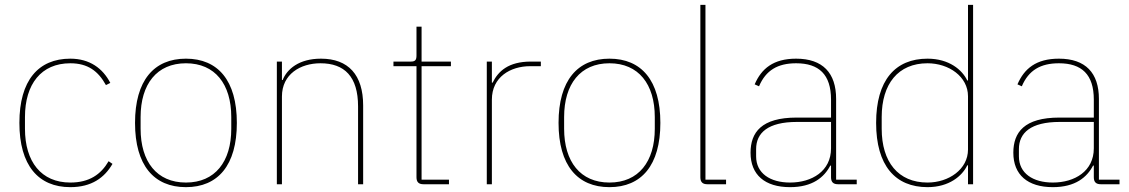

<svg xmlns="http://www.w3.org/2000/svg" viewBox="-20 -760 4658 792"><path d="M270 12C358 12 411 -27 444 -84L428 -95C396 -40 348 -7 270 -7C150 -7 83 -93 83 -229V-277C83 -413 150 -499 270 -499C342 -499 385 -467 417 -409L435 -418C404 -478 350 -518 270 -518C138 -518 60 -428 60 -253C60 -78 138 12 270 12Z M747 12C879 12 957 -78 957 -253C957 -428 879 -518 747 -518C615 -518 537 -428 537 -253C537 -78 615 12 747 12ZM747 -7C627 -7 560 -93 560 -229V-277C560 -413 627 -499 747 -499C867 -499 934 -413 934 -277V-229C934 -93 867 -7 747 -7Z M1143 0V-362C1143 -454 1219 -499 1302 -499C1401 -499 1457 -444 1457 -321V0H1478V-325C1478 -451 1417 -518 1304 -518C1213 -518 1164 -475 1146 -430H1143V-506H1122V0Z M1832 0V-19H1719V-487H1840V-506H1719V-650H1698V-531C1698 -513 1693 -506 1675 -506H1603V-487H1698V-29C1698 -9 1707 0 1727 0Z M2009 0V-349C2009 -442 2085 -487 2167 -487H2211V-506H2170C2077 -506 2035 -466 2012 -419H2009V-506H1988V0Z M2494 12C2626 12 2704 -78 2704 -253C2704 -428 2626 -518 2494 -518C2362 -518 2284 -428 2284 -253C2284 -78 2362 12 2494 12ZM2494 -7C2374 -7 2307 -93 2307 -229V-277C2307 -413 2374 -499 2494 -499C2614 -499 2681 -413 2681 -277V-229C2681 -93 2614 -7 2494 -7Z M2975 0V-19H2890V-740H2869V-29C2869 -9 2878 0 2898 0Z M3514 0V-19H3429V-352C3429 -459 3374 -518 3264 -518C3170 -518 3121 -477 3093 -412L3111 -404C3139 -470 3188 -499 3264 -499C3358 -499 3408 -453 3408 -349V-275H3266C3121 -275 3076 -214 3076 -130C3076 -39 3135 12 3239 12C3332 12 3380 -29 3405 -77H3408V-29C3408 -9 3417 0 3437 0ZM3239 -7C3157 -7 3099 -45 3099 -115V-145C3099 -212 3148 -257 3267 -257H3408V-148C3408 -54 3329 -7 3239 -7Z M3973 0H3994V-740H3973V-428H3970C3949 -472 3895 -518 3806 -518C3673 -518 3594 -429 3594 -253C3594 -77 3673 12 3806 12C3895 12 3949 -34 3970 -78H3973ZM3806 -7C3685 -7 3617 -92 3617 -229V-277C3617 -414 3685 -499 3806 -499C3894 -499 3973 -444 3973 -363V-143C3973 -62 3894 -7 3806 -7Z M4598 0V-19H4513V-352C4513 -459 4458 -518 4348 -518C4254 -518 4205 -477 4177 -412L4195 -404C4223 -470 4272 -499 4348 -499C4442 -499 4492 -453 4492 -349V-275H4350C4205 -275 4160 -214 4160 -130C4160 -39 4219 12 4323 12C4416 12 4464 -29 4489 -77H4492V-29C4492 -9 4501 0 4521 0ZM4323 -7C4241 -7 4183 -45 4183 -115V-145C4183 -212 4232 -257 4351 -257H4492V-148C4492 -54 4413 -7 4323 -7Z"/></svg>

Font: IBM Plex Arabic Thin
Style: Regular
Weight: 100
Designer: Mike Abbink, Paul van der Laan, Pieter van Rosmalen, Wael Morcos, Khajak Apelian
Foundry: Bold Monday
Version: Version 1.0